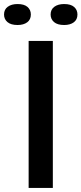

<svg xmlns="http://www.w3.org/2000/svg" viewBox="-81 -932 404 952"><path d="M61 0V-729H181V0ZM237 -808Q204 -808 187 -822.5Q170 -837 170 -860Q170 -885 188.5 -898.5Q207 -912 237 -912Q270 -912 286.5 -897.5Q303 -883 303 -860Q303 -835 285 -821.5Q267 -808 237 -808ZM6 -808Q-27 -808 -44 -822.5Q-61 -837 -61 -860Q-61 -885 -42.5 -898.5Q-24 -912 6 -912Q39 -912 55.5 -897.5Q72 -883 72 -860Q72 -835 54 -821.5Q36 -808 6 -808Z"/></svg>

Font: Mona Sans Expanded Medium
Style: Regular
Weight: 500
Width: 7
Designer: Deni Anggara
Foundry: GitHub
Version: Version 2.000